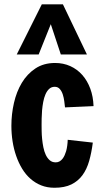

<svg xmlns="http://www.w3.org/2000/svg" viewBox="-20 -864 486 897"><path d="M413.6 -197.8Q407.7 -151.4 396.7 -112.5Q385.7 -73.7 365.5 -45.9Q345.2 -18.1 313.5 -2.4Q281.7 13.2 234.4 13.2Q200.7 13.2 172.9 2.2Q145 -8.8 122.6 -28.6Q100.1 -48.3 83.5 -75.7Q66.9 -103 55.7 -135.3Q44.4 -167.5 38.8 -203.4Q33.2 -239.3 33.2 -276.4Q33.2 -330.6 45.2 -383.1Q57.1 -435.5 82 -477.1Q106.9 -518.6 145.5 -544.2Q184.1 -569.8 237.3 -569.8Q275.9 -569.8 308.3 -555.2Q340.8 -540.5 364.5 -513.7Q388.2 -486.8 401.9 -449.7Q415.5 -412.6 417 -368.2L283.7 -362.3Q282.2 -374.5 280.3 -390.9Q278.3 -407.2 273.4 -422.4Q268.6 -437.5 259.5 -448Q250.5 -458.5 235.8 -458.5Q220.2 -458.5 209.7 -448.7Q199.2 -439 192.4 -423.1Q185.5 -407.2 181.9 -387.5Q178.2 -367.7 176.5 -347.9Q174.8 -328.1 174.6 -310.5Q174.3 -293 174.3 -281.2Q174.3 -269.5 174.6 -252Q174.8 -234.4 176.8 -214.8Q178.7 -195.3 182.6 -175.8Q186.5 -156.2 193.8 -140.6Q201.2 -125 212.4 -115.2Q223.6 -105.5 240.2 -105.5Q250.5 -105.5 258.3 -110.1Q266.1 -114.7 272 -122.1Q277.8 -129.4 282 -138.9Q286.1 -148.4 289.1 -158.2Q295.4 -181.6 296.4 -210.9ZM58.1 -609.4 175.3 -843.8H273.9L386.2 -609.4H264.2L217.3 -751L160.6 -609.4Z"/></svg>

Font: Francois One
Style: Regular
Weight: 400
Designer: Vernon Adams
Foundry: vernon adams
Version: Version 1.000